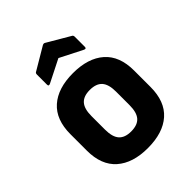

<svg xmlns="http://www.w3.org/2000/svg" viewBox="-206 -816 936 936"><g transform="rotate(-45 261.5 -348.0)"><path d="M261 11Q158 11 100 -40Q42 -91 42 -191V-304Q42 -404 99.5 -455Q157 -506 261 -506Q365 -506 423 -455Q481 -404 481 -304V-191Q481 -91 423.5 -40Q366 11 261 11ZM261 -104Q305 -104 325.5 -127Q346 -150 346 -201V-294Q346 -344 325.5 -367Q305 -390 261 -390Q218 -390 197.5 -367Q177 -344 177 -294V-201Q177 -150 197.5 -127Q218 -104 261 -104ZM146 -549Q132 -542 132 -556V-625Q132 -635 139 -638L254 -706Q263 -711 270 -706L386 -638Q393 -635 393 -625V-556Q393 -542 379 -549L263 -608Z"/></g></svg>

Font: Sofia Sans Semi Condensed ExtraBold
Style: Regular
Weight: 800
Designer: Botio Nikoltchev, Ani Petrova
Foundry: lettersoup
Version: Version 4.100